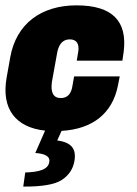

<svg xmlns="http://www.w3.org/2000/svg" viewBox="-39 -480 511 717"><path d="M47.9 216.8C117.7 217.3 166 209 191.9 191.9C217.8 174.8 233.4 151.9 238.8 122.1C247.1 74.7 227.1 51.8 174.8 44.4L190.9 8.8C307.1 2 380.9 -56.6 401.4 -160.6L408.2 -194.8H237.8L231.4 -158.7C227.1 -130.9 213.9 -113.8 188 -113.8C160.2 -113.8 149.4 -134.8 154.8 -173.8L173.3 -276.4C178.7 -313.5 194.3 -333 221.7 -333C247.6 -333 257.3 -315.4 253.4 -288.1L247.6 -253.4H418L422.9 -286.6C437 -400.4 381.8 -460 246.6 -460C115.7 -460 21 -392.1 -1 -264.6L-14.2 -190.4C-35.2 -72.3 20.5 -3.9 129.4 7.8L92.8 91.3C127.4 93.8 148.9 103 145 125C141.1 152.8 107.4 162.6 55.2 164.1Z"/></svg>

Font: Roboto Flex Super Cond Black
Style: Italic
Weight: 900
Width: 3
Italic angle: -10°
Designer: Berlow after Robertson
Foundry: Google
Version: Version 3.200;Glyphs 3.3 (3311)